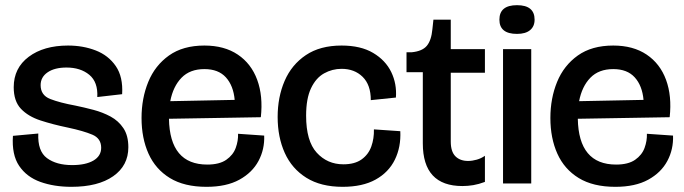

<svg xmlns="http://www.w3.org/2000/svg" viewBox="-20 -709 2643 742"><path d="M256 13Q189 13 136 -6Q83 -25 54 -68Q25 -111 30 -184L128 -193Q125 -125 161.5 -98Q198 -71 259 -71Q311 -71 341 -88.5Q371 -106 371 -138Q371 -174 337 -188.5Q303 -203 242 -216Q184 -228 136.5 -243.5Q89 -259 61 -288.5Q33 -318 33 -372Q33 -446 91 -489.5Q149 -533 243 -533Q301 -533 350 -514Q399 -495 427.5 -453.5Q456 -412 452 -345L356 -334Q359 -392 325 -420Q291 -448 237 -448Q191 -448 164 -429.5Q137 -411 137 -380Q137 -341 174 -326.5Q211 -312 271 -301Q305 -294 341 -284.5Q377 -275 407.5 -258.5Q438 -242 457 -213.5Q476 -185 476 -140Q476 -69 417.5 -28Q359 13 256 13Z M778 13Q692 13 636.5 -21Q581 -55 554 -115Q527 -175 527 -253Q527 -329 553 -392.5Q579 -456 633 -494.5Q687 -533 770 -533Q847 -533 899 -498Q951 -463 974 -400.5Q997 -338 988 -256L633 -250Q636 -73 781 -73Q828 -73 854.5 -91.5Q881 -110 891 -137.5Q901 -165 900 -192L1001 -185Q1003 -132 979 -87Q955 -42 905 -14.5Q855 13 778 13ZM770 -442Q714 -442 681.5 -408.5Q649 -375 638 -318L887 -323Q882 -378 853 -410Q824 -442 770 -442Z M1304 13Q1220 13 1164 -22Q1108 -57 1080.5 -118Q1053 -179 1053 -257Q1053 -334 1080 -396.5Q1107 -459 1162 -496Q1217 -533 1300 -533Q1374 -533 1422 -504.5Q1470 -476 1492 -430.5Q1514 -385 1510 -332L1413 -322Q1413 -381 1381.5 -412Q1350 -443 1300 -443Q1264 -443 1232.5 -425.5Q1201 -408 1182 -368Q1163 -328 1163 -262Q1163 -164 1204 -119Q1245 -74 1307 -74Q1351 -74 1377.5 -93Q1404 -112 1415 -143Q1426 -174 1425 -209L1527 -202Q1530 -141 1506 -92Q1482 -43 1431.5 -15Q1381 13 1304 13Z M1767 10Q1614 10 1614 -155V-430H1551V-507H1571Q1612 -511 1629.5 -532Q1647 -553 1651 -596L1655 -633H1722V-519H1854V-428H1722V-162Q1722 -123 1740 -105Q1758 -87 1789 -87Q1805 -87 1822.5 -92Q1840 -97 1854 -107V-6Q1830 3 1809 6.5Q1788 10 1767 10Z M1924 0V-519H2033V0ZM1978 -578Q1910 -578 1910 -633Q1910 -689 1978 -689Q2046 -689 2046 -633Q2046 -607 2028.5 -592.5Q2011 -578 1978 -578Z M2358 13Q2272 13 2216.5 -21Q2161 -55 2134 -115Q2107 -175 2107 -253Q2107 -329 2133 -392.5Q2159 -456 2213 -494.5Q2267 -533 2350 -533Q2427 -533 2479 -498Q2531 -463 2554 -400.5Q2577 -338 2568 -256L2213 -250Q2216 -73 2361 -73Q2408 -73 2434.5 -91.5Q2461 -110 2471 -137.5Q2481 -165 2480 -192L2581 -185Q2583 -132 2559 -87Q2535 -42 2485 -14.5Q2435 13 2358 13ZM2350 -442Q2294 -442 2261.5 -408.5Q2229 -375 2218 -318L2467 -323Q2462 -378 2433 -410Q2404 -442 2350 -442Z"/></svg>

Font: Bricolage Grotesque 96pt Medium
Style: Regular
Weight: 500
Designer: Mathieu Triay
Foundry: Atelier Triay
Version: Version 1.001; ttfautohint (v1.8.4.7-5d5b);gftools[0.9.33.de